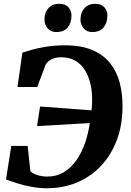

<svg xmlns="http://www.w3.org/2000/svg" viewBox="-20 -993 697 1021"><path d="M229 8Q189.5 8 150.2 1Q111 -6 75.8 -17Q40.5 -28 12 -39L40 -217H127L141.5 -82.5Q157.5 -67.5 182.2 -60.8Q207 -54 231 -54Q281 -54 320 -77.8Q359 -101.5 387 -142Q415 -182.5 432.5 -233.5Q450 -284.5 457.5 -338.5L177 -322.5L193 -426.5Q213.5 -425.5 244.5 -423.2Q275.5 -421 312.8 -418Q350 -415 389.8 -412Q429.5 -409 466.5 -406.5Q468.5 -421.5 469.5 -437.8Q470.5 -454 470 -469Q469.5 -511.5 460 -550.8Q450.5 -590 430.8 -621.2Q411 -652.5 380 -670.5Q349 -688.5 306 -688.5Q283.5 -688.5 266.8 -682.8Q250 -677 238.8 -668Q227.5 -659 222 -648Q217 -634 211.5 -619.2Q206 -604.5 200.2 -589.8Q194.5 -575 189.2 -560Q184 -545 178.5 -530.5H73L99 -713Q116 -719 148.8 -728.2Q181.5 -737.5 226.5 -744.8Q271.5 -752 326 -752Q413.5 -752 472.5 -726.2Q531.5 -700.5 566.5 -655.8Q601.5 -611 616.5 -553.2Q631.5 -495.5 631.5 -431.5Q632 -331.5 602.2 -251Q572.5 -170.5 518.5 -112.5Q464.5 -54.5 390.8 -23.2Q317 8 229 8ZM278.5 -822.5Q251 -822.5 233.5 -842Q216 -861.5 216.5 -891Q217.5 -928.5 238.5 -950.8Q259.5 -973 294 -973Q327.5 -973 344.2 -954.2Q361 -935.5 360 -908Q359.5 -870 339.2 -846.2Q319 -822.5 278.5 -822.5ZM470 -822.5Q442.5 -822.5 425 -842Q407.5 -861.5 408 -891Q409 -928.5 430 -950.8Q451 -973 485.5 -973Q518 -973 535 -954.2Q552 -935.5 551 -908Q550.5 -870 530.2 -846.2Q510 -822.5 470 -822.5Z"/></svg>

Font: Merriweather 24pt ExtraBold
Style: Italic
Weight: 800
Italic angle: -7.8°
Version: Version 2.101